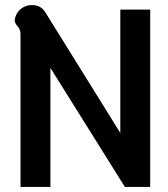

<svg xmlns="http://www.w3.org/2000/svg" viewBox="-20 -738 663 758"><path d="M61 -604Q61 -615 57.5 -622Q54 -629 48 -636Q38 -648 38 -657Q38 -659 40 -669Q47 -692 65 -705Q83 -718 106 -718Q141 -718 158 -691L455 -213V-700H573V0H473L179 -470V0H61Z"/></svg>

Font: Niramit SemiBold
Style: Regular
Weight: 600
Designer: Katatrad Aksorn Co.,Ltd.
Foundry: Cadson Demak Co.,Ltd.
Version: Version 1.001; ttfautohint (v1.6)